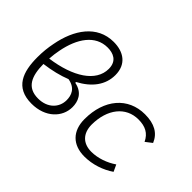

<svg xmlns="http://www.w3.org/2000/svg" viewBox="-122 -1075 1416 1416"><g transform="rotate(45 586.0 -366.5)"><path d="M408.7 -335.9C516.1 -392.6 578.1 -474.6 578.1 -577.1C578.1 -689.5 500 -741.7 396.5 -741.7C223.1 -741.7 126 -594.7 92.8 -417C83 -368.2 77.6 -319.8 77.6 -263.2C77.6 -111.8 119.1 9.8 289.1 9.8C432.6 9.8 521.5 -81.1 521.5 -186.5C521.5 -240.7 500.5 -309.6 408.7 -327.6ZM146.5 -317.9C148.4 -349.6 152.8 -381.8 158.7 -411.6C188.5 -567.4 266.1 -680.7 394 -680.7C450.7 -680.7 511.2 -658.7 511.2 -575.2C511.2 -441.4 365.2 -348.1 146.5 -317.9ZM354.5 -311.5C436 -297.4 454.6 -241.7 454.6 -191.9C454.6 -115.2 396 -51.3 296.4 -51.3C180.2 -51.3 145.5 -134.8 144.5 -259.8C223.6 -270 294.4 -287.6 354.5 -311.5Z M852.1 -51.3C764.2 -51.3 712.9 -104 711.9 -194.3C712.4 -358.4 798.8 -466.3 929.7 -466.3C1001 -466.3 1049.3 -441.9 1078.1 -380.9L1128.4 -419.9C1098.1 -492.2 1035.6 -527.3 937 -527.3C761.2 -527.3 646 -392.1 646 -186.5C646 -63 717.8 9.8 840.8 9.8C925.3 9.8 1009.3 -19 1072.8 -63L1048.3 -115.7C991.7 -76.7 919.9 -51.3 852.1 -51.3Z"/></g></svg>

Font: Cascadia Mono NF Light
Style: Italic
Weight: 300
Italic angle: -10°
Monospace: yes
Designer: Aaron Bell
Foundry: Saja Typeworks
Version: Version 2404.023